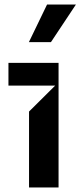

<svg xmlns="http://www.w3.org/2000/svg" viewBox="-20 -821 352 841"><path d="M107.2 0V-332.4L221.6 -446H17V-545.5H236.5V0ZM106.5 -636.4 186.1 -801.1H312.5L203.1 -636.4Z"/></svg>

Font: Riot Sans
Style: Regular
Weight: 400
Designer: Rasmus Andersson
Foundry: rsms
Version: Version 3.005